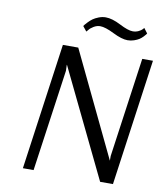

<svg xmlns="http://www.w3.org/2000/svg" viewBox="-90 -898 831 972"><g transform="rotate(10 325.5 -412.5)"><path d="M648 -650 557 0H491L223 -554H222L223 -523L149 0H94L185 -650H264L521 -114V-138L593 -650ZM576 -806 595 -781Q594 -779 591.5 -775.5Q589 -772 580.5 -763Q572 -754 562 -747.5Q552 -741 536 -735.5Q520 -730 503 -730Q473 -730 427 -753Q381 -776 355 -776Q338 -776 321.5 -766Q305 -756 298 -746L290 -737L270 -762Q272 -765 275 -769Q278 -773 288.5 -784Q299 -795 310 -803Q321 -811 339 -818Q357 -825 375 -825Q408 -825 452.5 -802Q497 -779 521 -779Q537 -779 550.5 -785.5Q564 -792 570 -799Z"/></g></svg>

Font: ArsenalItalic
Style: Italic
Weight: 400
Italic angle: -9°
Designer: Andrij Shevchenko
Foundry: Stairsfor.com
Version: Version 1.000